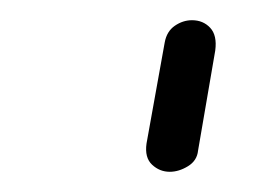

<svg xmlns="http://www.w3.org/2000/svg" viewBox="-20 -670 272 190"><path d="M148 -500Q138 -500 130.5 -507Q123 -514 125 -528L143 -628Q145 -639 153 -644.5Q161 -650 170 -650Q181 -650 188 -642.5Q195 -635 193 -620L176 -521Q175 -511 166 -505.5Q157 -500 148 -500Z"/></svg>

Font: Edu QLD Beginners
Style: Regular
Weight: 400
Designer: Tina and Corey Anderson
Foundry: Google for Education
Version: Version 1.001